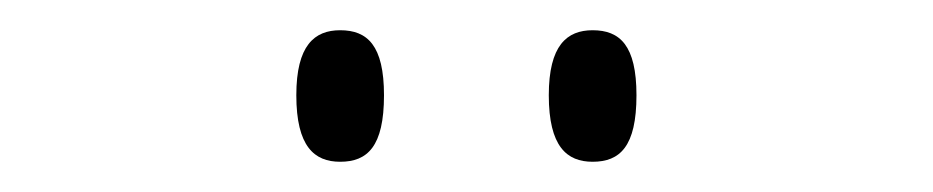

<svg xmlns="http://www.w3.org/2000/svg" viewBox="-20 -759 617 127"><path d="M372 -652C390 -652 401 -662 401 -696C401 -729 390 -739 372 -739C355 -739 343 -729 343 -696C343 -662 355 -652 372 -652ZM205 -652C223 -652 234 -662 234 -696C234 -729 223 -739 205 -739C188 -739 176 -729 176 -696C176 -662 188 -652 205 -652Z"/></svg>

Font: Noto Serif Georgian ExtraLight
Style: Regular
Weight: 200
Designer: Monotype Design Team, Akaki Razmadze
Foundry: Google LLC
Version: Version 2.003